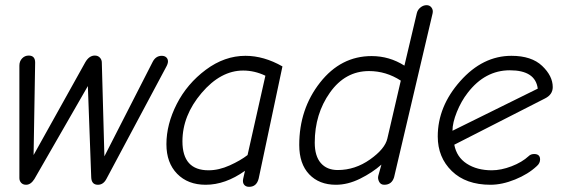

<svg xmlns="http://www.w3.org/2000/svg" viewBox="-20 -709 2178 743"><path d="M81 6Q69 6 62 -1.5Q55 -9 55 -20V-455Q55 -472 65.5 -483Q76 -494 91 -494Q116 -494 116 -467L110 -109L310 -468Q325 -494 347 -494Q359 -494 366.5 -486Q374 -478 374 -467L384 -104L571 -470Q583 -493 606 -493Q617 -493 623.5 -487Q630 -481 630 -471Q630 -462 622 -448L392 -17Q380 6 359 6Q334 6 333 -23L320 -376L113 -16Q99 6 81 6Z M776 6Q707 6 665.5 -36.5Q624 -79 624 -151Q624 -228 664 -306.5Q704 -385 776.5 -439Q849 -493 930 -493Q1001 -493 1073 -452L981 -18Q973 14 944 14Q931 14 924.5 5.5Q918 -3 921 -17L928 -48Q852 6 776 6ZM787 -50Q827 -50 869 -69Q911 -88 938 -109L1007 -416Q965 -436 921 -436Q834 -436 760 -349Q686 -262 686 -162Q686 -50 787 -50Z M1280 6Q1215 6 1176.5 -34.5Q1138 -75 1138 -148Q1138 -287 1218.5 -389.5Q1299 -492 1418 -492Q1487 -492 1545 -455L1593 -658Q1596 -671 1607 -680Q1618 -689 1631 -689Q1643 -689 1650 -679.5Q1657 -670 1654 -657L1505 -23Q1496 6 1467 6Q1453 6 1447 -6Q1441 -18 1444 -29L1456 -72Q1421 -41 1373.5 -17.5Q1326 6 1280 6ZM1287 -51Q1354 -51 1412 -92Q1470 -133 1479 -173L1531 -397Q1474 -434 1408 -434Q1316 -434 1257 -351Q1198 -268 1198 -157Q1198 -105 1221.5 -78Q1245 -51 1287 -51Z M1878 6Q1783 6 1728.5 -47Q1674 -100 1674 -181Q1674 -297 1761 -395Q1848 -493 1959 -493Q2037 -493 2078 -454Q2119 -415 2119 -372Q2119 -343 2089 -328L1738 -149Q1747 -101 1786.5 -75.5Q1826 -50 1883 -50Q1919 -50 1959.5 -65.5Q2000 -81 2026 -105Q2034 -113 2047 -113Q2070 -113 2070 -92Q2070 -77 2057 -66Q2024 -35 1973.5 -14.5Q1923 6 1878 6ZM1731 -203 2061 -366Q2052 -437 1953 -437Q1857 -437 1790 -350Q1765 -318 1748 -276Q1731 -234 1731 -203Z"/></svg>

Font: Comic Neue
Style: Italic
Weight: 400
Italic angle: -12°
Designer: Craig Rozynski
Foundry: Craig Rozynski
Version: Version 2.003